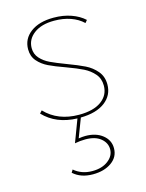

<svg xmlns="http://www.w3.org/2000/svg" viewBox="-112 -533 663 870"><g transform="rotate(-15 220.0 -98.0)"><path d="M228 5 194 94Q211 91 226 91Q275 91 306 115.5Q337 140 337 178Q337 219 302.5 243.5Q268 268 215 268Q158 268 123 236L131 223Q166 253 216 253Q262 253 290.5 231Q319 209 319 178Q319 148 293.5 127Q268 106 222 106Q197 106 172 111L212 5Q113 2 54 -60L65 -72Q125 -9 224 -9Q292 -9 329 -36Q366 -63 366 -108Q366 -141 346.5 -163.5Q327 -186 299 -200Q271 -214 222 -232Q174 -249 145 -263Q116 -277 96.5 -299.5Q77 -322 77 -355Q77 -404 117 -434Q157 -464 225 -464Q270 -464 307 -451Q344 -438 369 -415L359 -403Q335 -426 300.5 -438Q266 -450 224 -450Q164 -450 129 -423.5Q94 -397 94 -356Q94 -328 112 -308Q130 -288 156.5 -275.5Q183 -263 228 -246Q279 -227 309.5 -212Q340 -197 361.5 -171.5Q383 -146 383 -109Q383 -58 342 -27Q301 4 228 5Z"/></g></svg>

Font: Ysabeau SC Thin
Style: Regular
Weight: 200
Designer: Christian Thalmann (Catharsis Fonts)
Version: Version 0.003